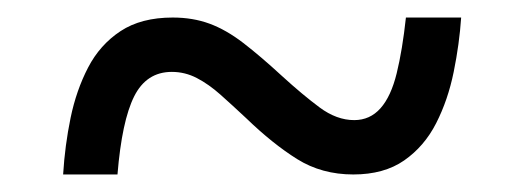

<svg xmlns="http://www.w3.org/2000/svg" viewBox="-20 -466 599 219"><path d="M52 -267Q54 -300 60.5 -331.5Q67 -363 80.5 -389Q94 -415 117.5 -430.5Q141 -446 177 -446Q200 -446 219 -439Q238 -432 257.5 -417Q277 -402 302 -379Q325 -358 344.5 -343.5Q364 -329 384 -329Q402 -329 414 -342.5Q426 -356 432.5 -382.5Q439 -409 443 -446H506Q504 -416 497.5 -384Q491 -352 477.5 -325.5Q464 -299 441 -283Q418 -267 383 -267Q347 -267 319 -284.5Q291 -302 261 -331Q245 -346 231.5 -358Q218 -370 204.5 -377Q191 -384 176 -384Q147 -384 133 -356Q119 -328 114 -267Z"/></svg>

Font: Noto Serif Bengali SemiBold
Style: Regular
Weight: 600
Version: Version 2.003